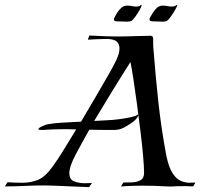

<svg xmlns="http://www.w3.org/2000/svg" viewBox="-60 -779 823 789"><path d="M306 -10 161 -16Q152 -16 142.5 -16.5Q133 -17 123 -17Q83 -17 42 -15Q1 -13 -40 -13L-29 -30Q-12 -29 3 -28.5Q18 -28 31 -28Q68 -28 97.5 -40.5Q127 -53 158 -97Q175 -120 200 -160.5Q225 -201 253 -247Q238 -248 225 -248Q212 -248 200 -248Q183 -248 164 -247.5Q145 -247 121 -245H110Q98 -245 98 -248Q98 -253 112 -259.5Q126 -266 134 -268Q161 -273 195.5 -275Q230 -277 273 -279Q304 -331 333.5 -381.5Q363 -432 385.5 -471.5Q408 -511 417 -530Q423 -543 427 -555.5Q431 -568 431 -580Q431 -597 420.5 -607.5Q410 -618 381 -619Q363 -619 341 -618Q319 -617 301 -616L307 -633Q345 -631 375 -630Q405 -629 427 -629Q442 -629 454 -629.5Q466 -630 474 -630Q496 -631 516 -631Q536 -631 559 -632Q570 -632 569.5 -618.5Q569 -605 570 -584Q579 -469 590.5 -362Q602 -255 623 -142Q633 -92 649 -67.5Q665 -43 683.5 -35.5Q702 -28 719 -28Q726 -28 732 -28.5Q738 -29 743 -29L734 -13Q719 -14 708 -14Q697 -14 688 -14Q666 -14 654.5 -13Q643 -12 626 -13Q574 -16 525 -16Q482 -16 437 -13L447 -29Q461 -29 481 -29.5Q501 -30 516.5 -38Q532 -46 532 -68Q532 -93 528 -139Q524 -185 517 -241.5Q510 -298 502.5 -354Q495 -410 488 -455.5Q481 -501 476 -524Q437 -463 400 -402.5Q363 -342 327 -282L383 -285Q406 -286 432 -289.5Q458 -293 478 -297.5Q498 -302 503 -306Q505 -308 507 -308Q511 -308 506 -300Q499 -286 479.5 -273Q460 -260 446 -253Q428 -245 409.5 -245Q391 -245 371 -245Q352 -245 336.5 -245.5Q321 -246 307 -246Q292 -220 278 -194Q264 -168 250 -142Q237 -117 231 -99Q225 -81 225 -68Q225 -41 245 -33.5Q265 -26 288 -26Q296 -26 303.5 -26.5Q311 -27 318 -27ZM463 -690Q456 -690 447.5 -690.5Q439 -691 431 -691H423Q403 -691 410 -706Q420 -727 433 -741.5Q446 -756 462 -756Q473 -756 482 -754Q491 -752 499 -752Q514 -752 518 -758Q522 -761 522 -757Q522 -753 514 -738.5Q506 -724 496 -710.5Q486 -697 480 -693Q471 -690 463 -690ZM610 -690Q602 -690 594 -690.5Q586 -691 578 -691H570Q549 -691 556 -706Q567 -727 579.5 -741.5Q592 -756 608 -756Q619 -756 628 -754Q637 -752 645 -752Q653 -752 658 -754Q663 -756 665 -758Q668 -761 668 -757Q668 -753 660 -739Q652 -725 642 -711Q632 -697 626 -693Q619 -690 610 -690Z"/></svg>

Font: Kings
Style: Regular
Weight: 400
Designer: Robert E. Leuschke
Foundry: Robert E. Leuschke
Version: Version 1.010; ttfautohint (v1.8.3)